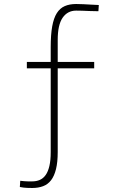

<svg xmlns="http://www.w3.org/2000/svg" viewBox="-20 -693 570 958"><path d="M268 66Q268 116 259.5 150.5Q251 185 235 206Q219 227 195 236Q171 245 141 245Q127 245 116 244.5Q105 244 97 243Q87 242 79 240L81 209Q89 210 100 211Q108 212 119 212Q130 212 141 212Q162 212 179 204.5Q196 197 208 180Q220 163 226.5 135Q233 107 233 66V-352H114V-384H233V-458Q233 -520 240.5 -561.5Q248 -603 263.5 -627.5Q279 -652 303 -662.5Q327 -673 360 -673Q377 -673 396.5 -672Q416 -671 433 -670Q453 -669 473 -668L471 -637Q448 -637 427 -638Q409 -639 390 -639.5Q371 -640 360 -640Q317 -640 292.5 -604.5Q268 -569 268 -494V-384H450V-352H268V66Z"/></svg>

Font: Panefresco 1wt
Style: Regular
Weight: 250
Version: Version 1.000